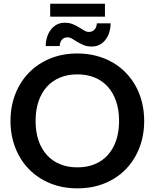

<svg xmlns="http://www.w3.org/2000/svg" viewBox="-20 -1024 848 1052"><path d="M770 -361.5Q770 -282 743.8 -214.2Q717.5 -146.5 669.5 -97Q621.5 -47.5 554 -19.8Q486.5 8 404 8Q322 8 254.5 -19.8Q187 -47.5 138.8 -97Q90.5 -146.5 64 -214.2Q37.5 -282 37.5 -361.5Q37.5 -441 64 -508.8Q90.5 -576.5 138.8 -626Q187 -675.5 254.5 -703.2Q322 -731 404 -731Q459 -731 507.5 -718.2Q556 -705.5 596.5 -682.2Q637 -659 669.2 -625.8Q701.5 -592.5 724 -551.5Q746.5 -510.5 758.2 -462.5Q770 -414.5 770 -361.5ZM632.5 -361.5Q632.5 -421 616.5 -468.2Q600.5 -515.5 571 -548.5Q541.5 -581.5 499.2 -599Q457 -616.5 404 -616.5Q351 -616.5 308.8 -599Q266.5 -581.5 236.8 -548.5Q207 -515.5 191 -468.2Q175 -421 175 -361.5Q175 -302 191 -254.8Q207 -207.5 236.8 -174.8Q266.5 -142 308.8 -124.5Q351 -107 404 -107Q457 -107 499.2 -124.5Q541.5 -142 571 -174.8Q600.5 -207.5 616.5 -254.8Q632.5 -302 632.5 -361.5ZM255 -1003.5H555V-932.5H255ZM467.5 -849Q478.5 -849 486.8 -853.5Q495 -858 500.2 -864.8Q505.5 -871.5 508 -879.8Q510.5 -888 510.5 -896H586Q586 -871 579.2 -848.2Q572.5 -825.5 559.2 -807.8Q546 -790 526.8 -779.5Q507.5 -769 482.5 -769Q457 -769 438.2 -777Q419.5 -785 404 -794.2Q388.5 -803.5 375.8 -811.5Q363 -819.5 349.5 -819.5Q338 -819.5 330 -815Q322 -810.5 317 -803.5Q312 -796.5 309.5 -788Q307 -779.5 307 -771.5H230.5Q230.5 -796 237.5 -819.2Q244.5 -842.5 257.8 -860.2Q271 -878 290.2 -888.8Q309.5 -899.5 334.5 -899.5Q360 -899.5 379 -891.5Q398 -883.5 413 -874.2Q428 -865 441 -857Q454 -849 467.5 -849Z"/></svg>

Font: Lato 2
Style: Bold
Weight: 700
Designer: Lukasz Dziedzic with Adam Twardoch and Botio Nikoltchev
Foundry: tyPoland Lukasz Dziedzic
Version: Version 2.015; 2015-08-06; http://www.latofonts.com/